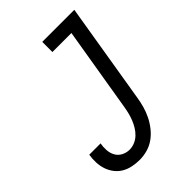

<svg xmlns="http://www.w3.org/2000/svg" viewBox="-218 -831 936 936"><g transform="rotate(-45 250.0 -363.5)"><path d="M181 8Q156 8 131.5 3Q107 -2 86.5 -14Q66 -26 51.5 -45Q37 -64 29.5 -86.5Q22 -109 21 -134.5Q20 -160 24 -184H102Q98 -163 99.5 -140.5Q101 -118 111 -100Q121 -82 140 -72Q159 -62 181 -62Q199 -62 217 -69.5Q235 -77 249 -90.5Q263 -104 273 -120.5Q283 -137 290 -154.5Q297 -172 301.5 -190Q306 -208 309 -226L382 -665H251V-735H472L386 -214Q382 -188 374.5 -161.5Q367 -135 355 -110.5Q343 -86 325 -63Q307 -40 284 -23.5Q261 -7 234 0.5Q207 8 181 8Z"/></g></svg>

Font: Iosevka Curly Slab Oblique
Style: Regular
Weight: 400
Italic angle: -9°
Monospace: yes
Designer: Belleve Invis
Foundry: Belleve Invis
Version: Version 11.1.0; ttfautohint (v1.8.3)